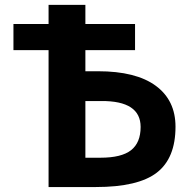

<svg xmlns="http://www.w3.org/2000/svg" viewBox="-20 -752 763 774"><path d="M324.2 -344.7V-116.2H384.8Q469.7 -116.2 508.3 -146.5Q546.9 -176.8 546.9 -240.2Q546.9 -345.7 388.7 -344.7ZM175.8 2V-549.8H34.2V-655.3H175.8V-732.4H324.2V-655.3H524.4V-549.8H324.2V-464.8H375Q528.3 -464.8 607.9 -406.2Q687.5 -347.7 687.5 -241.2Q687.5 -114.3 612.3 -56.2Q537.1 2 366.2 2Z"/></svg>

Font: Gen Shin Gothic Bold
Style: Bold
Weight: 700
Designer: [Source Han Sans]
Ryoko NISHIZUKA  (kana & ideographs); Paul D. Hunt (Latin, Greek & Cyrillic); Wenlong ZHANG  (bopomofo
Version: Version 1.002.20150607